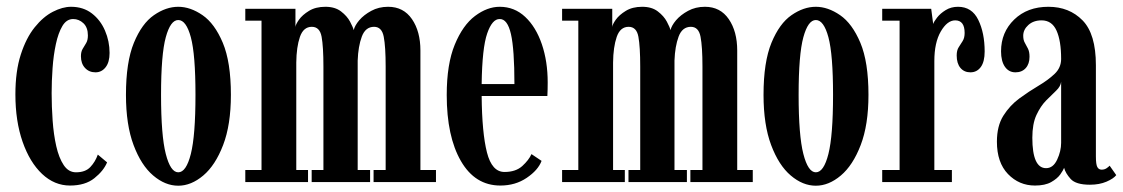

<svg xmlns="http://www.w3.org/2000/svg" viewBox="-20 -550 3392 580"><path d="M191.5 10.5Q144.5 10.5 107.2 -24.5Q70 -59.5 48.2 -121.8Q26.5 -184 26.5 -265Q26.5 -335 42.8 -385.2Q59 -435.5 84.8 -467.5Q110.5 -499.5 139.8 -514.5Q169 -529.5 194.5 -529.5Q231.5 -529.5 257.5 -509.5Q283.5 -489.5 297.2 -457.5Q311 -425.5 311 -390Q311 -362 299 -346.8Q287 -331.5 268.5 -331.5Q249 -331.5 236.8 -344.8Q224.5 -358 224.5 -380Q224.5 -394 229.8 -402.5Q235 -411 240.2 -419.8Q245.5 -428.5 245.5 -443Q245.5 -467 232 -479.8Q218.5 -492.5 201 -492.5Q181 -492.5 168.5 -471.5Q156 -450.5 148.8 -416.8Q141.5 -383 138.8 -344Q136 -305 136 -268.5Q136 -228 139 -185.8Q142 -143.5 150 -108.2Q158 -73 172.5 -51.2Q187 -29.5 209.5 -29.5Q238 -29.5 253 -45.5Q268 -61.5 275.5 -83L303.5 -59.5Q293 -34 265.2 -11.8Q237.5 10.5 191.5 10.5Z M518.5 11Q479 11 442.8 -19.8Q406.5 -50.5 383.5 -111.8Q360.5 -173 360.5 -263.5Q360.5 -362.5 384.5 -420.8Q408.5 -479 445 -504.2Q481.5 -529.5 518.5 -529.5Q555 -529.5 591.8 -504.2Q628.5 -479 653 -420.8Q677.5 -362.5 677.5 -263.5Q677.5 -173 654 -111.8Q630.5 -50.5 594 -19.8Q557.5 11 518.5 11ZM518.5 -29.5Q542.5 -29.5 556.5 -85Q570.5 -140.5 570.5 -263.5Q570.5 -385.5 556.5 -437.5Q542.5 -489.5 518.5 -489.5Q495 -489.5 480.8 -437.5Q466.5 -385.5 466.5 -263.5Q466.5 -140.5 480.8 -85Q495 -29.5 518.5 -29.5Z M721 0V-36.5H770V-487.5H721V-523.5H872.5V-468.5Q873 -476 883.2 -490.5Q893.5 -505 913.5 -517.2Q933.5 -529.5 963 -529.5Q992 -529.5 1010.2 -515.5Q1028.5 -501.5 1037.5 -484.5Q1046.5 -467.5 1048.5 -459Q1051.5 -472.5 1065.2 -488.8Q1079 -505 1101.5 -517.2Q1124 -529.5 1152.5 -529.5Q1199 -529.5 1224.5 -492.2Q1250 -455 1250 -397.5V-36.5H1297V0H1108.5V-36.5H1145V-349Q1145 -409 1139.2 -439Q1133.5 -469 1110 -469Q1084 -469 1073 -439.5Q1062 -410 1060.5 -367V-36.5H1098V0H921.5V-36.5H957V-349Q957 -409 951.5 -439Q946 -469 922 -469Q896.5 -469 886 -438.5Q875.5 -408 875 -361V-36.5H910.5V0Z M1491.5 10.5Q1415 10.5 1372.2 -63.8Q1329.5 -138 1329.5 -263Q1329.5 -356.5 1353.8 -415.2Q1378 -474 1415 -501.8Q1452 -529.5 1489.5 -529.5Q1534 -529.5 1566.5 -499Q1599 -468.5 1616.8 -416.5Q1634.5 -364.5 1634.5 -301Q1634.5 -279 1633.5 -260H1435Q1436 -148.5 1451 -89.5Q1466 -30.5 1504 -30.5Q1538 -30.5 1557.8 -48.5Q1577.5 -66.5 1585.5 -84.5L1616 -64Q1605.5 -36 1571.2 -12.8Q1537 10.5 1491.5 10.5ZM1489.5 -492.5Q1467 -493 1451.8 -449.2Q1436.5 -405.5 1435 -296H1534Q1534 -401 1523.5 -447Q1513 -493 1489.5 -492.5Z M1678 0V-36.5H1727V-487.5H1678V-523.5H1829.5V-468.5Q1830 -476 1840.2 -490.5Q1850.5 -505 1870.5 -517.2Q1890.5 -529.5 1920 -529.5Q1949 -529.5 1967.2 -515.5Q1985.5 -501.5 1994.5 -484.5Q2003.5 -467.5 2005.5 -459Q2008.5 -472.5 2022.2 -488.8Q2036 -505 2058.5 -517.2Q2081 -529.5 2109.5 -529.5Q2156 -529.5 2181.5 -492.2Q2207 -455 2207 -397.5V-36.5H2254V0H2065.5V-36.5H2102V-349Q2102 -409 2096.2 -439Q2090.5 -469 2067 -469Q2041 -469 2030 -439.5Q2019 -410 2017.5 -367V-36.5H2055V0H1878.5V-36.5H1914V-349Q1914 -409 1908.5 -439Q1903 -469 1879 -469Q1853.5 -469 1843 -438.5Q1832.5 -408 1832 -361V-36.5H1867.5V0Z M2444.5 11Q2405 11 2368.8 -19.8Q2332.5 -50.5 2309.5 -111.8Q2286.5 -173 2286.5 -263.5Q2286.5 -362.5 2310.5 -420.8Q2334.5 -479 2371 -504.2Q2407.5 -529.5 2444.5 -529.5Q2481 -529.5 2517.8 -504.2Q2554.5 -479 2579 -420.8Q2603.5 -362.5 2603.5 -263.5Q2603.5 -173 2580 -111.8Q2556.5 -50.5 2520 -19.8Q2483.5 11 2444.5 11ZM2444.5 -29.5Q2468.5 -29.5 2482.5 -85Q2496.5 -140.5 2496.5 -263.5Q2496.5 -385.5 2482.5 -437.5Q2468.5 -489.5 2444.5 -489.5Q2421 -489.5 2406.8 -437.5Q2392.5 -385.5 2392.5 -263.5Q2392.5 -140.5 2406.8 -85Q2421 -29.5 2444.5 -29.5Z M2645 0V-36.5H2697.5V-487.5H2645V-523.5H2793L2799 -477.5Q2801 -484.5 2810.8 -497Q2820.5 -509.5 2836.8 -519.5Q2853 -529.5 2874 -529.5Q2916 -529.5 2935.2 -490Q2954.5 -450.5 2954.5 -394.5Q2954.5 -363.5 2942.8 -347.5Q2931 -331.5 2911.5 -331.5Q2892.5 -331.5 2881.2 -345Q2870 -358.5 2870 -382.5Q2870 -398 2876 -407.2Q2882 -416.5 2888 -426Q2894 -435.5 2894 -450.5Q2894 -488.5 2865.5 -488.5Q2841.5 -488.5 2822 -455Q2802.5 -421.5 2802.5 -365.5V-36.5H2855.5V0Z M3106.5 10.5Q3058.5 10.5 3025 -24.2Q2991.5 -59 2991.5 -122Q2991.5 -169.5 3011 -200.5Q3030.5 -231.5 3059.5 -252.8Q3088.5 -274 3117.2 -291Q3146 -308 3165.8 -326.8Q3185.5 -345.5 3185.5 -372Q3185.5 -427 3171.5 -457.8Q3157.5 -488.5 3126.5 -488.5Q3102 -488.5 3086.5 -474.5Q3071 -460.5 3071 -442Q3071 -429 3075.8 -420.8Q3080.5 -412.5 3085.2 -403.2Q3090 -394 3090 -378.5Q3090 -357 3078.5 -344.2Q3067 -331.5 3047.5 -331.5Q3027.5 -331.5 3015.8 -348.2Q3004 -365 3004 -395Q3004 -452.5 3043.8 -491Q3083.5 -529.5 3147 -529.5Q3210 -529.5 3250.2 -488.5Q3290.5 -447.5 3290.5 -353V-77.5Q3290.5 -53.5 3294.8 -45.5Q3299 -37.5 3308 -37.5Q3316.5 -37.5 3322.8 -41.8Q3329 -46 3332 -49.5L3352 -21Q3344 -10.5 3322.5 -1.2Q3301 8 3272.5 8Q3230 8 3214.2 -9.5Q3198.5 -27 3194.5 -43Q3192 -36 3183 -23.2Q3174 -10.5 3155.5 0Q3137 10.5 3106.5 10.5ZM3140 -42Q3161.5 -42 3173.5 -67.8Q3185.5 -93.5 3185.5 -118.5V-303Q3184 -289 3170.5 -276.2Q3157 -263.5 3140.2 -246.5Q3123.5 -229.5 3111 -202.8Q3098.5 -176 3098.5 -134Q3098.5 -42 3140 -42Z"/></svg>

Font: Imbue 10pt SemiBold
Style: Regular
Weight: 600
Designer: Tyler Finck
Foundry: Etcetera Type Company
Version: Version 1.102; ttfautohint (v1.8.3)